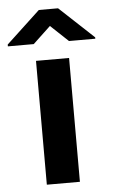

<svg xmlns="http://www.w3.org/2000/svg" viewBox="-101 -780 480 816"><g transform="rotate(-5 138.5 -371.5)"><path d="M206.5 0H65.4V-528.3H206.5ZM324.7 -606V-600.1H212.4L137.2 -670.9L62 -600.1H-48.3V-607.9L96.2 -742.7H178.2Z"/></g></svg>

Font: SteelSelectRoboto
Style: Roboto-Bold
Weight: 700
Designer: Google
Version: Version 2.137; 2017